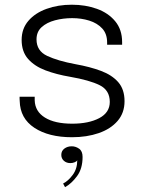

<svg xmlns="http://www.w3.org/2000/svg" viewBox="-20 -558 596 794"><path d="M277.5 9.5Q181.5 9.5 122.2 -29.5Q63 -68.5 61.5 -140.5Q61 -145 61 -149.8Q61 -154.5 61 -158H123.5Q123.5 -154.5 123.5 -151.2Q123.5 -148 123.5 -143Q125 -97 165.8 -71.8Q206.5 -46.5 278.5 -46.5Q347 -46.5 390.5 -69.5Q434 -92.5 434 -136.5Q434 -185 392 -205.8Q350 -226.5 269.5 -240.5Q213.5 -250 168.2 -267Q123 -284 96.2 -314.2Q69.5 -344.5 69.5 -393Q69.5 -439.5 97.5 -472Q125.5 -504.5 172.8 -521.5Q220 -538.5 277 -538.5Q333.5 -538.5 380.8 -521.5Q428 -504.5 456.5 -470Q485 -435.5 485 -384V-373H423V-382Q423 -418.5 402.5 -440.5Q382 -462.5 349 -472.8Q316 -483 278.5 -483Q241 -483 207.2 -474Q173.5 -465 152.2 -445.8Q131 -426.5 131 -395Q131 -347.5 175.2 -326.8Q219.5 -306 292.5 -292.5Q351.5 -282 397.2 -265Q443 -248 469 -218.2Q495 -188.5 495 -139.5Q495 -91 466.2 -57.8Q437.5 -24.5 388.2 -7.5Q339 9.5 277.5 9.5ZM271 116.5Q255 116.5 244.2 107Q233.5 97.5 233.5 82.5Q233.5 66 246.2 56.5Q259 47 276.5 47Q293 47 307.2 57Q321.5 67 321.5 91Q321.5 139.5 298.5 170.5Q275.5 201.5 249 216L241 201Q262 190.5 280.8 165.2Q299.5 140 299.5 104.5Q297.5 109.5 288.8 113Q280 116.5 271 116.5Z"/></svg>

Font: Epilogue Light
Style: Regular
Weight: 300
Designer: Tyler Finck
Foundry: Etcetera Type Co
Version: Version 2.111; ttfautohint (v1.8.3)